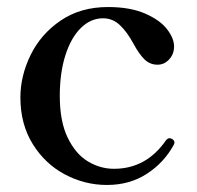

<svg xmlns="http://www.w3.org/2000/svg" viewBox="-20 -513 561 546"><path d="M38 -236Q38 -297 67 -356.5Q96 -416 152.5 -454.5Q209 -493 287 -493Q350 -493 392.5 -474.5Q435 -456 455 -430Q475 -404 475 -381Q475 -359 461 -344Q447 -329 428 -329Q406 -329 390.5 -344.5Q375 -360 360 -388Q341 -423 320.5 -442Q300 -461 273 -461Q238 -461 210 -433.5Q182 -406 166 -356Q150 -306 150 -240Q150 -168 172.5 -121.5Q195 -75 230 -54Q265 -33 304 -33Q396 -33 452 -114Q457 -120 462 -120Q465 -120 469 -118Q476 -114 476 -108Q476 -104 474 -101Q447 -51 398 -19Q349 13 284 13Q221 13 164.5 -17Q108 -47 73 -103.5Q38 -160 38 -236Z"/></svg>

Font: Shippori Mincho B1 SemiBold
Style: Regular
Weight: 600
Designer: FONTDASU
Foundry: FONTDASU / Google Inc. / but / Adobe
Version: Version 3.110; ttfautohint (v1.8.3)